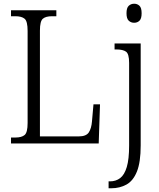

<svg xmlns="http://www.w3.org/2000/svg" viewBox="-20 -769 853 1029"><path d="M39 0V-32H63Q96 -32 112 -45.5Q128 -59 128 -110V-603Q128 -655 112 -668.5Q96 -682 62 -682H39V-714H282V-682H259Q225 -682 209.5 -668.5Q194 -655 194 -605V-38H402Q442 -38 456 -59.5Q470 -81 473 -119L481 -210H516L509 0ZM699 -647Q682 -647 670 -658Q658 -669 658 -698Q658 -727 670 -738Q682 -749 699 -749Q716 -749 727.5 -738Q739 -727 739 -698Q739 -669 727.5 -658Q716 -647 699 -647ZM562 240V203H569Q601 203 624 185.5Q647 168 659.5 126Q672 84 672 11V-432Q672 -480 655.5 -492Q639 -504 603 -504H594V-536H734V10Q734 100 714 150Q694 200 658 220Q622 240 576 240Z"/></svg>

Font: Noto Serif SemiCondensed Light
Style: Regular
Weight: 300
Width: 4
Designer: Monotype Design Team
Foundry: Monotype Imaging Inc.
Version: Version 2.013